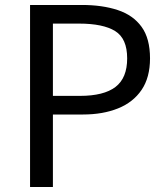

<svg xmlns="http://www.w3.org/2000/svg" viewBox="-20 -753 673 773"><path d="M101 0V-733H310Q392 -733 454 -712.5Q516 -692 550 -645Q584 -598 584 -518Q584 -441 550 -391Q516 -341 455 -316.5Q394 -292 314 -292H193V0ZM193 -367H302Q398 -367 445 -403Q492 -439 492 -518Q492 -598 443.5 -628Q395 -658 298 -658H193Z"/></svg>

Font: Noto Sans SC Thin
Style: Regular
Weight: 400
Version: Version 2.004-H2;hotconv 1.0.118;makeotfexe 2.5.65603